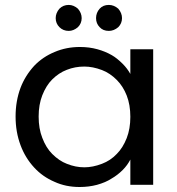

<svg xmlns="http://www.w3.org/2000/svg" viewBox="-20 -747 716 776"><path d="M43 -275.9Q43 -338.9 63 -392.1Q81.5 -440.9 118.2 -481Q153.3 -517.6 201.2 -537.1Q248 -557.1 303.2 -557.1Q340.8 -557.1 374 -547.9Q405.8 -539.1 432.1 -523.9Q452.6 -512.2 476.1 -488.8Q494.6 -470.2 506.8 -448.2V-547.9H599.1V0H506.8V-102.1Q494.6 -78.6 476.1 -60.1Q455.1 -39.1 430.2 -24.9Q407.2 -9.8 372.1 0Q338.9 8.8 301.8 8.8Q245.6 8.8 200.2 -12.2Q152.3 -32.7 118.2 -69.8Q82 -108.9 63 -160.2Q43 -213.4 43 -275.9ZM136.2 -275.9Q136.2 -227.1 150.9 -189.9Q166 -149.9 190.9 -125Q219.2 -96.7 250 -85Q285.2 -70.8 320.8 -70.8Q355 -70.8 392.1 -85Q426.8 -98.1 452.1 -125Q476.6 -149.4 492.2 -189Q506.8 -226.6 506.8 -274.9Q506.8 -323.2 492.2 -360.8Q477.5 -398.4 452.1 -423.8Q424.3 -451.7 392.1 -463.9Q355 -478 320.8 -478Q283.2 -478 250 -464.8Q217.8 -452.6 190.9 -425.8Q166.5 -401.4 150.9 -361.8Q136.2 -324.2 136.2 -275.9ZM205.1 -673.8Q205.1 -694.3 220.2 -711.9Q235.4 -727.1 257.8 -727.1Q277.3 -727.1 294.9 -711.9Q310.1 -694.3 310.1 -673.8Q310.1 -652.3 294.9 -637.2Q277.3 -622.1 257.8 -622.1Q235.4 -622.1 220.2 -637.2Q205.1 -652.3 205.1 -673.8ZM368.2 -673.8Q368.2 -695.3 382.8 -711.9Q396.5 -727.1 419.9 -727.1Q440.4 -727.1 458 -711.9Q473.1 -694.3 473.1 -673.8Q473.1 -652.3 458 -637.2Q440.4 -622.1 419.9 -622.1Q396.5 -622.1 382.8 -637.2Q368.2 -651.9 368.2 -673.8Z"/></svg>

Font: PoppinsZ
Style: Regular
Weight: 400
Designer: Ninad Kale (Devanagari), Jonny Pinhorn (Latin)
Foundry: Indian Type Foundry
Version: Version 3.002;FEAKit 1.0